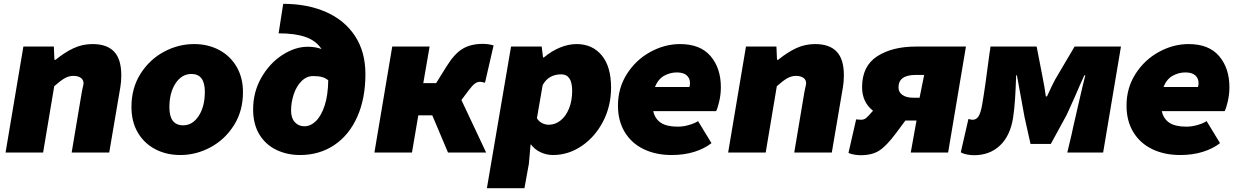

<svg xmlns="http://www.w3.org/2000/svg" viewBox="-20 -796 6465 1002"><path d="M102 -553H261L264 -484H270Q318 -523 364 -544.5Q410 -566 463 -566Q538 -566 575.5 -526.5Q613 -487 613 -403Q613 -369 608 -341L550 0H354L407 -316L412 -340Q416 -356 416 -361Q416 -380 401.5 -390Q387 -400 363 -400Q339 -400 316.5 -387Q294 -374 263 -346L205 0H9Z M666 -238Q666 -336 713 -410.5Q760 -485 835 -525.5Q910 -566 993 -566Q1065 -566 1123 -535.5Q1181 -505 1214.5 -448Q1248 -391 1248 -315Q1248 -217 1201 -142.5Q1154 -68 1079 -27.5Q1004 13 921 13Q848 13 790 -17.5Q732 -48 699 -104.5Q666 -161 666 -238ZM1049 -317Q1049 -410 979 -410Q929 -410 896.5 -361.5Q864 -313 864 -236Q864 -142 936 -142Q985 -142 1017 -191Q1049 -240 1049 -317Z M1301 -225Q1301 -316 1344 -391Q1387 -466 1453.5 -509Q1520 -552 1586 -552Q1627 -552 1658 -540Q1629 -584 1574.5 -603Q1520 -622 1434 -622L1458 -776Q1584 -776 1681 -733.5Q1778 -691 1832.5 -608.5Q1887 -526 1887 -409Q1887 -282 1844.5 -186.5Q1802 -91 1724.5 -39Q1647 13 1546 13Q1478 13 1422 -14Q1366 -41 1333.5 -94.5Q1301 -148 1301 -225ZM1569 -137Q1601 -137 1629 -164.5Q1657 -192 1674.5 -246Q1692 -300 1693 -377Q1679 -389 1660.5 -394Q1642 -399 1614 -399Q1580 -399 1553.5 -372.5Q1527 -346 1513 -304Q1499 -262 1499 -219Q1499 -180 1518.5 -158.5Q1538 -137 1569 -137Z M2027 -553H2222L2189 -362H2256L2312 -452Q2352 -516 2394.5 -541.5Q2437 -567 2499 -567Q2529 -567 2556 -559L2511 -364Q2496 -369 2485 -369Q2471 -369 2458 -359.5Q2445 -350 2427 -326L2388 -274L2517 0H2318L2236 -194H2163L2130 0H1934Z M2647 -553H2807L2814 -496H2818Q2860 -531 2904 -548.5Q2948 -566 2989 -566Q3071 -566 3120 -507.5Q3169 -449 3169 -339Q3169 -242 3127 -161.5Q3085 -81 3015.5 -34Q2946 13 2866 13Q2831 13 2800 -2Q2769 -17 2751 -42H2749L2740 59L2717 186H2521ZM2966 -322Q2966 -408 2909 -408Q2843 -408 2812 -352L2782 -179Q2792 -162 2809 -153.5Q2826 -145 2844 -145Q2877 -145 2905 -167Q2933 -189 2949.5 -229.5Q2966 -270 2966 -322Z M3205 -245Q3205 -337 3252 -410.5Q3299 -484 3374 -525Q3449 -566 3529 -566Q3635 -566 3688.5 -503Q3742 -440 3742 -341Q3742 -302 3733 -264.5Q3724 -227 3717 -216H3389Q3398 -176 3428.5 -155.5Q3459 -135 3518 -135Q3545 -135 3575 -143.5Q3605 -152 3623 -164L3693 -49Q3656 -20 3603 -3.5Q3550 13 3485 13Q3403 13 3339.5 -17.5Q3276 -48 3240.5 -106.5Q3205 -165 3205 -245ZM3578 -342Q3581 -353 3581 -362Q3581 -387 3564 -402.5Q3547 -418 3512 -418Q3478 -418 3446.5 -401Q3415 -384 3398 -342Z M3873 -553H4032L4035 -484H4041Q4089 -523 4135 -544.5Q4181 -566 4234 -566Q4309 -566 4346.5 -526.5Q4384 -487 4384 -403Q4384 -369 4379 -341L4321 0H4125L4178 -316L4183 -340Q4187 -356 4187 -361Q4187 -380 4172.5 -390Q4158 -400 4134 -400Q4110 -400 4087.5 -387Q4065 -374 4034 -346L3976 0H3780Z M4763 -167H4713H4705L4656 -101Q4606 -34 4568.5 -10Q4531 14 4472 14Q4457 14 4438.5 11Q4420 8 4408 2L4448 -173L4473 -171Q4489 -171 4500 -180Q4511 -189 4536 -218Q4479 -263 4479 -341Q4479 -451 4557.5 -502Q4636 -553 4760 -553H5021L4928 0H4733ZM4779 -286 4803 -405H4759Q4669 -405 4669 -340Q4669 -315 4689.5 -300.5Q4710 -286 4746 -286Z M4994 -1 5034 -175Q5040 -174 5045 -172.5Q5050 -171 5056 -171Q5075 -171 5086.5 -188.5Q5098 -206 5106 -252Q5121 -338 5145 -525Q5147 -533 5149 -553H5390L5418 -409Q5432 -339 5438 -293H5444Q5455 -317 5470 -348.5Q5485 -380 5503 -409L5588 -553H5830L5737 0H5550L5573 -97L5580 -130Q5594 -191 5613.5 -276Q5633 -361 5644 -403H5639Q5617 -356 5589 -290L5547 -197L5464 -45H5358L5327 -184L5287 -403H5283Q5281 -338 5277.5 -283Q5274 -228 5267 -181Q5252 -87 5198.5 -36.5Q5145 14 5063 14Q5046 14 5027 10.5Q5008 7 4994 -1Z M5859 -245Q5859 -337 5906 -410.5Q5953 -484 6028 -525Q6103 -566 6183 -566Q6289 -566 6342.5 -503Q6396 -440 6396 -341Q6396 -302 6387 -264.5Q6378 -227 6371 -216H6043Q6052 -176 6082.5 -155.5Q6113 -135 6172 -135Q6199 -135 6229 -143.5Q6259 -152 6277 -164L6347 -49Q6310 -20 6257 -3.5Q6204 13 6139 13Q6057 13 5993.5 -17.5Q5930 -48 5894.5 -106.5Q5859 -165 5859 -245ZM6232 -342Q6235 -353 6235 -362Q6235 -387 6218 -402.5Q6201 -418 6166 -418Q6132 -418 6100.5 -401Q6069 -384 6052 -342Z"/></svg>

Font: Nebula Sans Black
Style: Regular
Weight: 900
Italic angle: -9°
Designer: Paul D. Hunt for Adobe (as Source Sans)
Foundry: Nebula Entertainment & Broadcasting LLC
Version: Version 1.010